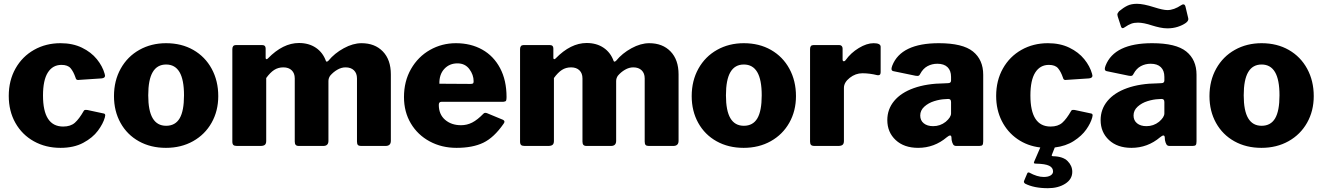

<svg xmlns="http://www.w3.org/2000/svg" viewBox="-20 -767 6950 1009"><path d="M530 -379Q532 -371 532 -369Q532 -357 514 -355L393 -347Q392 -347 391 -346.5Q390 -346 388 -347Q380 -347 377 -359Q366 -391 351 -408.5Q336 -426 303 -426Q257 -426 231.5 -386Q206 -346 206 -265Q206 -102 312 -102Q351 -102 373.5 -122Q396 -142 420 -184Q422 -188 426 -189Q430 -190 439 -189L523 -171Q533 -170 533 -161Q533 -158 531 -150Q522 -117 494.5 -80Q467 -43 417.5 -16.5Q368 10 298 10Q220 10 158 -24.5Q96 -59 61 -121Q26 -183 26 -263Q26 -344 61.5 -407Q97 -470 159 -505Q221 -540 298 -540Q362 -540 410.5 -516.5Q459 -493 489 -456Q519 -419 530 -379Z M579 -262Q579 -343 614.5 -406.5Q650 -470 712.5 -505Q775 -540 853 -540Q934 -540 996 -504.5Q1058 -469 1092.5 -405.5Q1127 -342 1127 -262Q1127 -184 1092 -122Q1057 -60 994.5 -25Q932 10 852 10Q772 10 710 -24.5Q648 -59 613.5 -121Q579 -183 579 -262ZM947 -266Q947 -348 923.5 -388Q900 -428 853 -428Q806 -428 782.5 -388Q759 -348 759 -266Q759 -185 782.5 -145.5Q806 -106 853 -106Q901 -106 924 -145Q947 -184 947 -266Z M1201 -23V-509Q1201 -519 1205.5 -524.5Q1210 -530 1218 -530H1359Q1376 -530 1376 -512V-464Q1376 -456 1381 -456Q1384 -456 1388 -460Q1467 -541 1551 -541Q1603 -541 1640 -516Q1677 -491 1693 -446Q1695 -443 1697 -443Q1701 -443 1706 -448Q1738 -487 1786.5 -513.5Q1835 -540 1880 -540Q1950 -540 1992 -496.5Q2034 -453 2034 -376V-27Q2034 0 2006 0H1877Q1866 0 1861 -5Q1856 -10 1856 -23V-355Q1856 -382 1840 -397.5Q1824 -413 1796 -413Q1774 -413 1752.5 -400.5Q1731 -388 1715 -369Q1706 -356 1706 -341V-27Q1706 0 1679 0H1550Q1539 0 1534 -5.5Q1529 -11 1529 -23V-355Q1529 -382 1513 -397.5Q1497 -413 1469 -413Q1442 -413 1421 -399.5Q1400 -386 1379 -357V-26Q1379 -12 1372 -6Q1365 0 1349 0H1225Q1212 0 1206.5 -5Q1201 -10 1201 -23Z M2403 -109Q2434 -109 2461.5 -123Q2489 -137 2521 -170Q2525 -174 2530 -174Q2535 -174 2540 -172L2622 -138Q2631 -134 2631 -127Q2631 -123 2626 -116Q2576 -44 2520 -17Q2464 10 2379 10Q2301 10 2238 -24Q2175 -58 2139 -118.5Q2103 -179 2103 -257Q2103 -340 2140 -404.5Q2177 -469 2239.5 -504.5Q2302 -540 2376 -540Q2454 -540 2514 -506.5Q2574 -473 2608 -409Q2642 -345 2642 -257Q2642 -243 2639.5 -238Q2637 -233 2625 -232H2300Q2286 -232 2286 -216Q2286 -166 2319 -137.5Q2352 -109 2403 -109ZM2452 -326Q2462 -326 2465.5 -328.5Q2469 -331 2469 -340Q2469 -374 2446.5 -404Q2424 -434 2384 -434Q2342 -434 2315 -405Q2288 -376 2289 -327Z M2713 -23V-509Q2713 -519 2717.5 -524.5Q2722 -530 2730 -530H2871Q2888 -530 2888 -512V-464Q2888 -456 2893 -456Q2896 -456 2900 -460Q2979 -541 3063 -541Q3115 -541 3152 -516Q3189 -491 3205 -446Q3207 -443 3209 -443Q3213 -443 3218 -448Q3250 -487 3298.5 -513.5Q3347 -540 3392 -540Q3462 -540 3504 -496.5Q3546 -453 3546 -376V-27Q3546 0 3518 0H3389Q3378 0 3373 -5Q3368 -10 3368 -23V-355Q3368 -382 3352 -397.5Q3336 -413 3308 -413Q3286 -413 3264.5 -400.5Q3243 -388 3227 -369Q3218 -356 3218 -341V-27Q3218 0 3191 0H3062Q3051 0 3046 -5.5Q3041 -11 3041 -23V-355Q3041 -382 3025 -397.5Q3009 -413 2981 -413Q2954 -413 2933 -399.5Q2912 -386 2891 -357V-26Q2891 -12 2884 -6Q2877 0 2861 0H2737Q2724 0 2718.5 -5Q2713 -10 2713 -23Z M3615 -262Q3615 -343 3650.5 -406.5Q3686 -470 3748.5 -505Q3811 -540 3889 -540Q3970 -540 4032 -504.5Q4094 -469 4128.5 -405.5Q4163 -342 4163 -262Q4163 -184 4128 -122Q4093 -60 4030.5 -25Q3968 10 3888 10Q3808 10 3746 -24.5Q3684 -59 3649.5 -121Q3615 -183 3615 -262ZM3983 -266Q3983 -348 3959.5 -388Q3936 -428 3889 -428Q3842 -428 3818.5 -388Q3795 -348 3795 -266Q3795 -185 3818.5 -145.5Q3842 -106 3889 -106Q3937 -106 3960 -145Q3983 -184 3983 -266Z M4237 -23V-509Q4237 -530 4254 -530H4392Q4399 -530 4403.5 -525Q4408 -520 4408 -512V-454Q4408 -445 4415 -445Q4420 -445 4424 -451Q4451 -489 4493 -514.5Q4535 -540 4571 -540Q4608 -540 4608 -521V-387Q4608 -369 4590 -372Q4550 -382 4512 -382Q4476 -382 4445.5 -358Q4415 -334 4415 -305V-26Q4415 -12 4408 -6Q4401 0 4385 0H4261Q4247 0 4242 -5.5Q4237 -11 4237 -23Z M4805 10Q4731 10 4687 -31Q4643 -72 4643 -136Q4643 -193 4679 -236.5Q4715 -280 4782.5 -304Q4850 -328 4942 -329L4962 -330Q4978 -330 4978 -344V-363Q4978 -396 4959.5 -414Q4941 -432 4906 -432Q4878 -432 4854.5 -419.5Q4831 -407 4816 -379Q4813 -373 4810 -370.5Q4807 -368 4801 -368Q4795 -368 4791 -369L4675 -393Q4665 -395 4665 -405Q4665 -411 4669 -422Q4715 -540 4914 -540Q5039 -540 5093 -496.5Q5147 -453 5147 -374V-25Q5147 -10 5143 -5Q5139 0 5126 0H5005Q4994 0 4989 -8Q4984 -16 4981 -31L4980 -46Q4979 -55 4973 -55Q4967 -55 4956 -46Q4890 10 4805 10ZM4963 -247 4947 -246Q4920 -245 4889.5 -235.5Q4859 -226 4837.5 -206.5Q4816 -187 4816 -160Q4816 -134 4834.5 -119Q4853 -104 4884 -104Q4921 -104 4950 -127Q4978 -151 4978 -171V-230Q4978 -239 4974.5 -243Q4971 -247 4963 -247Z M5722 -161Q5722 -158 5720 -150Q5712 -120 5688.5 -86.5Q5665 -53 5623 -26Q5581 1 5523 8L5508 46L5507 50Q5507 54 5514 54Q5566 55 5590.5 79.5Q5615 104 5615 136Q5615 175 5578 198.5Q5541 222 5487 222Q5414 222 5367 198Q5358 191 5362 183L5378 145Q5381 137 5389 140Q5431 163 5465 163Q5488 163 5501 155Q5514 147 5514 134Q5514 114 5493.5 104Q5473 94 5425 93Q5417 93 5414.5 91Q5412 89 5415 82L5447 8Q5379 0 5326.5 -36.5Q5274 -73 5244.5 -131.5Q5215 -190 5215 -263Q5215 -344 5250.5 -407Q5286 -470 5348 -505Q5410 -540 5487 -540Q5551 -540 5599.5 -516.5Q5648 -493 5678 -456Q5708 -419 5719 -379Q5721 -371 5721 -369Q5721 -357 5703 -355L5582 -347Q5581 -347 5580 -346.5Q5579 -346 5577 -347Q5569 -347 5566 -359Q5555 -391 5540 -408.5Q5525 -426 5492 -426Q5446 -426 5420.5 -386Q5395 -346 5395 -265Q5395 -102 5501 -102Q5540 -102 5562.5 -122Q5585 -142 5609 -184Q5611 -188 5615 -189Q5619 -190 5628 -189L5712 -171Q5722 -170 5722 -161Z M5926 10Q5852 10 5808 -31Q5764 -72 5764 -136Q5764 -193 5800 -236.5Q5836 -280 5903.5 -304Q5971 -328 6063 -329L6083 -330Q6099 -330 6099 -344V-363Q6099 -396 6080.5 -414Q6062 -432 6027 -432Q5999 -432 5975.5 -419.5Q5952 -407 5937 -379Q5934 -373 5931 -370.5Q5928 -368 5922 -368Q5916 -368 5912 -369L5796 -393Q5786 -395 5786 -405Q5786 -411 5790 -422Q5836 -540 6035 -540Q6160 -540 6214 -496.5Q6268 -453 6268 -374V-25Q6268 -10 6264 -5Q6260 0 6247 0H6126Q6115 0 6110 -8Q6105 -16 6102 -31L6101 -46Q6100 -55 6094 -55Q6088 -55 6077 -46Q6011 10 5926 10ZM6084 -247 6068 -246Q6041 -245 6010.5 -235.5Q5980 -226 5958.5 -206.5Q5937 -187 5937 -160Q5937 -134 5955.5 -119Q5974 -104 6005 -104Q6042 -104 6071 -127Q6099 -151 6099 -171V-230Q6099 -239 6095.5 -243Q6092 -247 6084 -247ZM6115 -618Q6096 -618 6075 -622.5Q6054 -627 6035 -633Q5990 -648 5960 -648Q5940 -648 5925 -642.5Q5910 -637 5891 -624Q5884 -619 5880 -619Q5873 -619 5870 -631L5854 -680Q5852 -688 5852 -690Q5852 -698 5861 -708Q5884 -727 5904.5 -737Q5925 -747 5955 -747Q5989 -747 6045 -729Q6092 -714 6115 -714Q6149 -714 6188 -740Q6193 -744 6199 -744Q6207 -744 6210 -732L6224 -673L6225 -667Q6225 -656 6211 -646Q6194 -634 6169 -626Q6144 -618 6115 -618Z M6336 -262Q6336 -343 6371.5 -406.5Q6407 -470 6469.5 -505Q6532 -540 6610 -540Q6691 -540 6753 -504.5Q6815 -469 6849.5 -405.5Q6884 -342 6884 -262Q6884 -184 6849 -122Q6814 -60 6751.5 -25Q6689 10 6609 10Q6529 10 6467 -24.5Q6405 -59 6370.5 -121Q6336 -183 6336 -262ZM6704 -266Q6704 -348 6680.5 -388Q6657 -428 6610 -428Q6563 -428 6539.5 -388Q6516 -348 6516 -266Q6516 -185 6539.5 -145.5Q6563 -106 6610 -106Q6658 -106 6681 -145Q6704 -184 6704 -266Z"/></svg>

Font: Libre Franklin ExtraBold
Style: Regular
Weight: 800
Designer: Pablo Impallari, Rodrigo Fuenzalida
Foundry: Impallari Type
Version: Version 1.002; ttfautohint (v1.5)